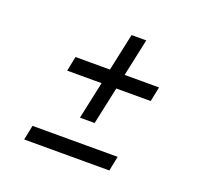

<svg xmlns="http://www.w3.org/2000/svg" viewBox="-101 -669 834 786"><g transform="rotate(20 316.0 -276.0)"><path d="M262 -162 297 -325H147L160 -389H310L345 -552H409L374 -389H524L511 -325H361L326 -162ZM78 0 91 -64H462L449 0Z"/></g></svg>

Font: Wix Madefor Text
Style: Italic
Weight: 400
Italic angle: -12°
Designer: Dalton Maag Ltd
Foundry: Dalton Maag Ltd
Version: Version 3.100